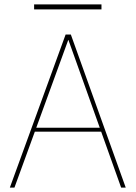

<svg xmlns="http://www.w3.org/2000/svg" viewBox="-20 -858 621 878"><path d="M25 0 280 -700H304L555 0H534L293 -675H292L46 0ZM124 -256 133 -274H449L458 -256ZM136 -815V-838H444V-815Z"/></svg>

Font: DM Sans 28pt Thin
Style: Regular
Weight: 250
Version: Version 4.004;gftools[0.9.30]